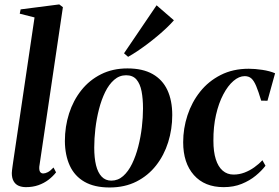

<svg xmlns="http://www.w3.org/2000/svg" viewBox="-20 -837 1266 870"><path d="M158 -81.5Q157 -64.5 162 -57.8Q167 -51 176 -51Q185 -51 196.5 -56.8Q208 -62.5 222.5 -78L234 -56Q219.5 -37.5 199.5 -22.2Q179.5 -7 154 2Q128.5 11 97.5 11Q79 11 64.5 4.8Q50 -1.5 41.8 -15.8Q33.5 -30 33.5 -53Q33.5 -57.5 34.5 -65.5Q35.5 -73.5 36.8 -83.2Q38 -93 39.5 -102.5L136.5 -758L69.5 -775L73.5 -794.5L248.5 -817L265 -804.5Z M557.5 -527Q626.5 -527 671.5 -501.5Q716.5 -476 738.5 -428.8Q760.5 -381.5 760.5 -315.5Q760.5 -251.5 742 -192.5Q723.5 -133.5 687.2 -87.2Q651 -41 598 -14.2Q545 12.5 476.5 12.5Q408 12.5 363 -13.2Q318 -39 296.2 -86.5Q274.5 -134 274 -197.5Q274 -263.5 293 -322.8Q312 -382 348.5 -428Q385 -474 437.8 -500.5Q490.5 -527 557.5 -527ZM551.5 -496Q521 -496 497.2 -475.2Q473.5 -454.5 456.5 -419.8Q439.5 -385 428.5 -342Q417.5 -299 412.2 -254Q407 -209 407 -168.5Q407 -121.5 415.2 -88Q423.5 -54.5 440.8 -36.5Q458 -18.5 484.5 -18.5Q514.5 -18.5 538 -39.2Q561.5 -60 578.5 -95Q595.5 -130 606.5 -173Q617.5 -216 622.8 -260.8Q628 -305.5 628 -345.5Q628 -389.5 621.5 -423.2Q615 -457 598.5 -476.5Q582 -496 551.5 -496ZM542 -595.5 689.5 -813 768 -745Q755 -730 736.5 -712.2Q718 -694.5 695.8 -675.8Q673.5 -657 650 -639.2Q626.5 -621.5 603.5 -606Q580.5 -590.5 560.5 -579.5Z M993.5 11Q907 11 858.5 -43.8Q810 -98.5 810 -192.5Q810 -255 829.5 -314.5Q849 -374 886.8 -421.5Q924.5 -469 980 -497.2Q1035.5 -525.5 1107 -525.5Q1135 -525.5 1168.5 -520.5Q1202 -515.5 1226.5 -505L1192 -380.5L1163.5 -381Q1151 -423 1140.8 -447.2Q1130.5 -471.5 1118.8 -481.8Q1107 -492 1089 -492Q1063 -492 1037.8 -470.2Q1012.5 -448.5 991.8 -409.2Q971 -370 958.8 -316.5Q946.5 -263 947 -199Q947 -149.5 957.8 -115.5Q968.5 -81.5 989 -63.8Q1009.5 -46 1038.5 -46Q1064 -46 1087.8 -55Q1111.5 -64 1132.2 -78.8Q1153 -93.5 1169 -111L1183 -86Q1165.5 -63 1138.5 -40.8Q1111.5 -18.5 1075.2 -3.8Q1039 11 993.5 11Z"/></svg>

Font: Merriweather 120pt SemiBold
Style: Italic
Weight: 600
Italic angle: -7.8°
Version: Version 2.101